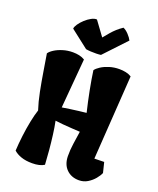

<svg xmlns="http://www.w3.org/2000/svg" viewBox="-180 -1111 1010 1228"><g transform="rotate(20 325.5 -497.5)"><path d="M189.9 9.8Q146.5 9.8 115 -1.2Q83.5 -12.2 64 -30.3Q66.4 -78.1 73 -132.1Q79.6 -186 89.6 -235.8Q99.6 -285.6 111.3 -320.3Q94.2 -372.1 81.3 -437Q68.4 -502 58.1 -566.9Q47.9 -631.8 39.1 -683.1Q48.3 -697.3 71 -711.9Q93.8 -726.6 126 -736.6Q158.2 -746.6 194.3 -746.6Q217.3 -746.6 237.5 -742.2Q257.8 -737.8 275.4 -727.1L246.6 -390.6Q269.5 -394.5 299.3 -398.7Q329.1 -402.8 358.2 -406.5Q387.2 -410.2 408.2 -412.1Q391.6 -481 377.4 -553.7Q363.3 -626.5 355.5 -683.6Q365.2 -697.8 387.9 -712.4Q410.6 -727.1 442.4 -737.1Q474.1 -747.1 510.3 -747.1Q533.2 -747.1 554.4 -742.7Q575.7 -738.3 592.8 -727.5L554.7 -154.3L621.1 -155.8L638.2 -86.4Q630.4 -67.4 611.8 -44.9Q593.3 -22.5 566.9 -6.3Q540.5 9.8 508.3 9.8Q456.5 9.8 423.8 -22.5Q391.1 -54.7 390.1 -111.3Q389.6 -154.3 395.8 -196Q401.9 -237.8 408.7 -283.7Q384.3 -285.2 352.3 -287.1Q320.3 -289.1 289.8 -291.7Q259.3 -294.4 238.8 -297.4V-296.4Q247.1 -256.8 253.4 -207.5Q259.8 -158.2 264.4 -106.9Q269 -55.7 271.5 -9.3Q242.2 9.8 189.9 9.8ZM367.7 -792Q356 -790 336.7 -789.6Q317.4 -789.1 297.9 -790.3Q278.3 -791.5 265.6 -793.9L143.1 -889.2Q144 -902.3 156.7 -920.9Q169.4 -939.5 188.7 -957.3Q208 -975.1 228.8 -986.3Q249.5 -997.6 266.1 -996.1L336.9 -899.4Q357.4 -924.8 372.6 -942.1Q387.7 -959.5 403.8 -974.1Q419.9 -988.8 443.4 -1004.9Q461.9 -997.1 480.5 -977.3Q499 -957.5 507.3 -940.4Z"/></g></svg>

Font: Fruktur
Style: Regular
Weight: 400
Designer: Viktoriya Grabowska, Eben Sorkin
Foundry: Viktoriya Grabowska
Version: Version 1.008; ttfautohint (v1.8.4.7-5d5b)